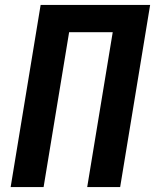

<svg xmlns="http://www.w3.org/2000/svg" viewBox="-20 -755 640 775"><path d="M23 0 144 -735H586L465 0H332L435 -625H259L156 0Z"/></svg>

Font: Iosevka Extrabold Extended
Style: Italic
Weight: 800
Width: 7
Italic angle: -9°
Monospace: yes
Designer: Belleve Invis
Foundry: Belleve Invis
Version: Version 32.5.0; ttfautohint (v1.8.4)